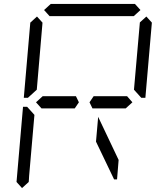

<svg xmlns="http://www.w3.org/2000/svg" viewBox="-20 -1020 856 976"><path d="M204 -969 238 -1000H666L694 -969L660 -938H658H477H415H234H232ZM204 -469H191L163 -500L197 -531H210H334H358H366L381 -500L360 -469H352H328ZM468 -300 479 -426 583 -207 575 -108H560ZM724 -936 752 -905 719 -523H698L661 -564L691 -906ZM92 -64 64 -95 97 -477H118L127 -467L155 -436L128 -125L127 -108L126 -95ZM122 -523H101L134 -905L168 -936L196 -905L195 -892L167 -564L133 -533ZM612 -531H626L653 -500L619 -469H606H482H458H450L435 -500L456 -531H464H488Z"/></svg>

Font: DSEG14 Classic Mini
Style: Light Italic
Weight: 300
Italic angle: -5°
Designer: Keshikan(Twitter:@keshinomi_88pro)
Version: Version 0.46